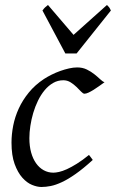

<svg xmlns="http://www.w3.org/2000/svg" viewBox="-20 -726 462 766"><path d="M397 -397.9Q386.7 -390.6 375.2 -382.3Q363.8 -374 353 -367.4Q342.3 -360.8 332.8 -356.4Q323.2 -352.1 316.9 -352.1Q311.5 -352.1 303.7 -360.4Q295.9 -368.7 285.4 -378.9Q274.9 -389.2 261.7 -397.5Q248.5 -405.8 232.9 -405.8Q210.4 -405.8 191.9 -395Q173.3 -384.3 158.2 -366.2Q143.1 -348.1 131.6 -324.5Q120.1 -300.8 112.5 -275.1Q105 -249.5 101.1 -223.6Q97.2 -197.8 97.2 -174.8Q97.2 -143.1 104.2 -117.7Q111.3 -92.3 124 -74.5Q136.7 -56.6 154.3 -46.9Q171.9 -37.1 192.9 -37.1Q201.7 -37.1 215.3 -40Q229 -43 246.8 -51Q264.6 -59.1 286.6 -72.8Q308.6 -86.4 335 -107.9Q338.9 -102.5 343.3 -97.2Q347.7 -91.8 350.1 -87.9Q312 -53.2 281.7 -32Q251.5 -10.7 226.8 0.7Q202.1 12.2 182.4 16.1Q162.6 20 145 20Q128.4 20 107.9 11.7Q87.4 3.4 69.1 -17.1Q50.8 -37.6 38.3 -71.8Q25.9 -106 25.9 -157.2Q25.9 -189.9 32.7 -224.9Q39.6 -259.8 54.9 -293.2Q70.3 -326.7 95 -356.9Q119.6 -387.2 155.8 -411.1Q169.4 -419.9 186 -428.2Q202.6 -436.5 220.5 -442.9Q238.3 -449.2 255.6 -453.1Q272.9 -457 288.1 -457Q309.6 -457 326.4 -448.7Q343.3 -440.4 356.4 -429.9Q369.6 -419.4 379.6 -409.9Q389.6 -400.4 397 -397.9ZM285.6 -512.7H240.7L149.4 -684.1Q156.2 -693.4 160.2 -696.8Q164.1 -700.2 171.4 -706.1L273.4 -586.9L406.7 -706.1Q412.6 -700.7 415.3 -697Q418 -693.4 422.4 -684.1Z"/></svg>

Font: Gentium Plus APac
Style: Italic
Weight: 400
Italic angle: -8°
Designer: J. Victor Gaultney, Annie Olsen, Iska Routamaa, Becca Hirsbrunner
Foundry: SIL International
Version: Version 5.000